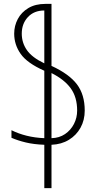

<svg xmlns="http://www.w3.org/2000/svg" viewBox="-20 -735 504 988"><path d="M245 -396Q336 -354 376 -301Q416 -248 416 -166Q416 -117 394.5 -78Q373 -39 334.5 -15.5Q296 8 245 10V233H208V10Q154 8 112.5 -2Q71 -12 39 -26V-65Q75 -47 117.5 -36.5Q160 -26 208 -24V-371Q120 -410 86.5 -457.5Q53 -505 53 -562Q53 -602 71.5 -637Q90 -672 126 -693.5Q162 -715 214 -715H245ZM92 -562Q92 -515 118.5 -477Q145 -439 208 -409V-681Q155 -681 123.5 -647Q92 -613 92 -562ZM245 -24Q285 -25 314.5 -45Q344 -65 360.5 -97Q377 -129 377 -166Q377 -235 344 -280.5Q311 -326 245 -359Z"/></svg>

Font: Noto Sans Armenian SemiCondensed ExtraLight
Style: Regular
Weight: 200
Width: 4
Designer: Monotype Design Team
Foundry: Monotype Imaging Inc.
Version: Version 2.008; ttfautohint (v1.8.4.7-5d5b)